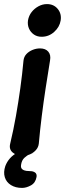

<svg xmlns="http://www.w3.org/2000/svg" viewBox="-20 -750 318 940"><path d="M91 13Q62 13 42.5 -3Q23 -19 30 -47Q46 -114 58 -182Q70 -250 79.5 -318.5Q89 -387 95 -453Q97 -472 109 -485Q121 -498 139 -505.5Q157 -513 176 -513Q203 -513 216.5 -497Q230 -481 225 -454Q214 -387 203.5 -318.5Q193 -250 184.5 -182Q176 -114 170 -47Q168 -29 156 -15.5Q144 -2 127 5.5Q110 13 91 13ZM184 -570Q162 -570 146 -581Q130 -592 122 -610Q114 -628 117 -650Q121 -673 134.5 -690.5Q148 -708 168 -719Q188 -730 210 -730Q243 -730 262.5 -706.5Q282 -683 277 -650Q272 -618 245.5 -594Q219 -570 184 -570ZM88 170Q56 170 33.5 156Q11 142 3.5 117.5Q-4 93 6 63Q14 42 28.5 25.5Q43 9 65 -3Q87 -15 115 -22L139 0Q139 0 126 5Q113 10 99.5 22.5Q86 35 83 58Q81 72 89 78.5Q97 85 108.5 86.5Q120 88 130 88Q142 88 151.5 94.5Q161 101 159 116Q154 145 131.5 157.5Q109 170 88 170Z"/></svg>

Font: Winky Sans Medium
Style: Italic
Weight: 500
Italic angle: -8.97852°
Designer: Simon Atzbach
Foundry: typofactur
Version: Version 1.205